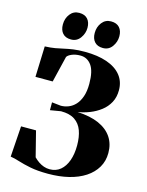

<svg xmlns="http://www.w3.org/2000/svg" viewBox="-141 -1052 879 1147"><g transform="rotate(15 299.0 -478.5)"><path d="M271 10Q205.5 10 160.5 1Q115.5 -8 84.5 -18Q53.5 -28 29.5 -31.5L42.5 -222H135L174.5 -66Q187.5 -52.5 203.5 -41.5Q219.5 -30.5 237 -24.5Q254.5 -18.5 273 -18.5Q312 -18.5 339.2 -41.2Q366.5 -64 381 -104.5Q395.5 -145 395.5 -198.5Q395.5 -251 381.5 -289.5Q367.5 -328 335.8 -349.5Q304 -371 250 -371L184 -360V-408.5L239.5 -402.5Q264 -402.5 287.2 -411.8Q310.5 -421 329.2 -441.2Q348 -461.5 359.2 -494Q370.5 -526.5 370.5 -573Q370.5 -651.5 344.5 -687Q318.5 -722.5 276 -722.5Q245.5 -722.5 223 -712.8Q200.5 -703 194.5 -691.5L155.5 -530H49L55.5 -720Q92 -721.5 119 -726.2Q146 -731 170.8 -736.8Q195.5 -742.5 224.8 -746.8Q254 -751 296 -751Q376 -751 433.2 -731Q490.5 -711 521 -673Q551.5 -635 551.5 -581.5Q551.5 -538.5 533.8 -505.5Q516 -472.5 486 -449.5Q456 -426.5 419.8 -412.2Q383.5 -398 346.5 -392Q426 -388.5 479.2 -364.8Q532.5 -341 560 -300Q587.5 -259 587.5 -203Q587.5 -153 564.2 -113.5Q541 -74 498.8 -46.2Q456.5 -18.5 398.5 -4.2Q340.5 10 271 10ZM195.5 -800.5Q161.5 -800.5 143.8 -820.5Q126 -840.5 126 -875Q126 -912.5 147.2 -939.8Q168.5 -967 203 -967H204Q238 -967 255.8 -947Q273.5 -927 273.5 -893Q273.5 -858.5 252.5 -829.5Q231.5 -800.5 196.5 -800.5ZM392.5 -800.5Q359 -800.5 341 -820.5Q323 -840.5 323 -875Q323 -912.5 344.2 -939.8Q365.5 -967 400 -967H401Q435 -967 452.8 -947Q470.5 -927 470.5 -893Q470.5 -858.5 449.8 -829.5Q429 -800.5 393.5 -800.5Z"/></g></svg>

Font: Merriweather 144pt ExtraBold
Style: Regular
Weight: 800
Version: Version 2.100